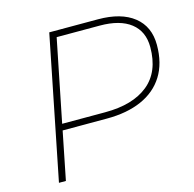

<svg xmlns="http://www.w3.org/2000/svg" viewBox="-103 -805 918 909"><g transform="rotate(-15 356.0 -350.0)"><path d="M76 0 216 -700H455Q568 -700 630.5 -650.5Q693 -601 693 -511Q693 -421 654.5 -359.5Q616 -298 544.5 -266.5Q473 -235 374 -235H157L110 0ZM163 -266H374Q510 -266 585 -327Q660 -388 660 -509Q660 -586 607 -627.5Q554 -669 455 -669H244Z"/></g></svg>

Font: Montserrat Thin ExtraLight
Style: Italic
Weight: 250
Italic angle: -11.3°
Version: Version 9.000